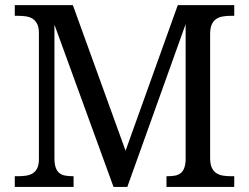

<svg xmlns="http://www.w3.org/2000/svg" viewBox="-20 -734 978 754"><path d="M633.8 0V-42H637.2Q653.3 -42 666.3 -44.2Q679.2 -46.4 688.2 -53Q697.3 -59.6 702.6 -72Q708 -84.5 709 -105V-639.2L480 0H425.8L193.8 -637.2V-113.8Q193.8 -90.3 198.7 -76.2Q203.6 -62 213.1 -54.4Q222.7 -46.9 236.1 -44.4Q249.5 -42 266.1 -42H269V0H38.1V-42H50.8Q67.4 -42 82.3 -44.2Q97.2 -46.4 108.4 -53.2Q119.6 -60.1 126.2 -73.5Q132.8 -86.9 132.8 -108.9V-604Q132.8 -626 126.2 -639.4Q119.6 -652.8 108.4 -660.2Q97.2 -667.5 82.3 -669.7Q67.4 -671.9 50.8 -671.9H38.1V-713.9H266.1L473.1 -142.1L678.2 -713.9H899.9V-671.9H887.2Q870.1 -671.9 855.2 -669.4Q840.3 -667 829.1 -659.4Q817.9 -651.9 811.5 -637.7Q805.2 -623.5 805.2 -600.1V-113.8Q805.2 -90.3 811.5 -76.2Q817.9 -62 829.1 -54.4Q840.3 -46.9 855.2 -44.4Q870.1 -42 887.2 -42H899.9V0Z"/></svg>

Font: Droid Serif
Style: Regular
Weight: 400
Version: Version 1.00 build 112